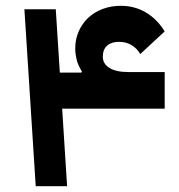

<svg xmlns="http://www.w3.org/2000/svg" viewBox="-20 -641 616 661"><path d="M186 -391H260L262 -395Q248 -417 243.5 -437Q239 -457 239 -474Q239 -505 250.5 -532Q262 -559 283 -579Q304 -599 333 -610Q362 -621 396 -621Q444 -621 482.5 -598Q521 -575 547 -533L463 -455Q451 -475 432.5 -486Q414 -497 389 -497Q364 -497 349 -484Q334 -471 334 -446Q334 -421 357 -407Q380 -393 421 -393H547V-267H194L211 0H103L64 -609H172Z"/></svg>

Font: IBM Plex Arabic SemiBold
Style: Regular
Weight: 600
Designer: Mike Abbink, Paul van der Laan, Pieter van Rosmalen, Wael Morcos, Khajak Apelian
Foundry: Bold Monday
Version: Version 1.0